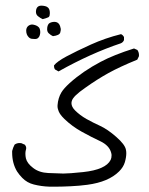

<svg xmlns="http://www.w3.org/2000/svg" viewBox="-20 -516 540 694"><path d="M23.9 35.2Q23.9 74.2 41.5 103.5Q49.8 116.2 60.5 127Q78.1 145 102.5 150.9Q129.4 157.7 158.2 158.7Q167 158.7 186 158.7Q205.1 158.7 235.8 157.2Q266.6 155.8 295.9 151.9Q372.6 141.6 410.6 103.5Q425.8 88.4 431.2 70.6Q436.5 52.7 436.5 37.6Q436.5 30.8 435.1 24.9Q431.6 6.3 400.4 -21Q368.7 -48.8 342 -61Q315.4 -73.2 292.5 -85.9Q268.6 -99.6 251.5 -116.7Q238.3 -129.9 238.3 -143.1Q238.3 -147.9 240.2 -152.8Q242.7 -160.6 254.2 -171.9Q265.6 -183.1 289.6 -199.7Q331.5 -229.5 372.1 -252Q412.6 -274.4 476.1 -300.3L481.9 -312Q482.4 -314 482.4 -316.4Q482.4 -327.1 476.6 -335.4L464.4 -340.8Q391.6 -317.9 343.8 -292.5Q279.8 -258.8 231.9 -215.8Q210 -195.8 201.7 -181.6Q189.9 -161.6 188 -135.7Q188 -134.3 188 -132.8Q188 -131.3 188 -129.4Q188 -127.4 188.7 -124.5Q189.5 -121.6 190.4 -118.7Q191.4 -115.7 192.6 -112.5Q193.8 -109.4 195.8 -106.4Q197.8 -103.5 199.7 -100.6Q205.1 -93.3 212.9 -85.9Q240.7 -59.1 275.6 -39.8Q310.5 -20.5 341.8 -5.9Q375 9.8 381.8 36.1Q383.3 41.5 383.3 44.9Q383.3 55.2 379.9 62Q362.3 97.2 280.3 106Q230 111.3 209 111.3Q196.8 111.3 154.3 109.4Q121.6 107.9 100.1 91.3Q78.1 74.7 73.7 56.6Q71.8 47.9 71.8 40Q71.8 32.2 73.2 27.3Q74.7 22.5 74.7 19.5Q74.7 13.2 70.3 7.3L57.1 1.5Q53.7 1 50.8 1Q40.5 1 32.7 6.8Q26.9 17.6 23.9 29.8Q23.9 32.7 23.9 35.2ZM428.2 -381.8Q425.3 -388.7 417.5 -392.6Q360.4 -378.4 308.6 -355Q255.9 -331.1 220.2 -312Q186.5 -293.9 175.3 -279.8Q175.3 -278.8 175.3 -276.4Q175.3 -269.5 178.7 -265.1L191.4 -257.8Q308.1 -323.2 416.5 -359.4Q424.8 -362.8 428.2 -371.1ZM97.7 -375.5H98.1Q102.1 -375 106.4 -375Q113.8 -375 117.9 -378.9Q122.1 -382.8 123.8 -388.7Q125.5 -394.5 125.5 -399.9Q125.5 -405.3 124 -410.4Q122.6 -415.5 119.6 -418Q114.7 -422.9 107.7 -425Q100.6 -427.2 97.7 -427.2Q94.7 -427.2 93.8 -427.2Q86.4 -426.3 80.6 -420.9Q74.7 -414.6 74.7 -405.3Q74.7 -390.6 84 -381.3Q89.8 -375.5 97.7 -375.5ZM198.7 -415.5Q194.8 -437 176.3 -437Q170.9 -437 165.3 -435.3Q159.7 -433.6 156.7 -430.7Q150.4 -423.8 150.4 -410.2Q150.4 -401.4 155.8 -396Q164.1 -388.2 171.4 -385.3Q194.8 -388.2 197.8 -398.4Q199.2 -403.8 199.5 -406.5Q199.7 -409.2 199.7 -410.2Q199.7 -411.1 199.5 -412.6Q199.2 -414.1 198.7 -415.5ZM160.2 -468.3Q160.2 -481.9 154.3 -487.8Q150.4 -492.2 143.1 -493.9Q135.7 -495.6 129.4 -495.6Q117.7 -495.6 112.8 -486.8Q109.9 -481.4 109.9 -473.6Q109.9 -463.4 117.2 -457.5Q125.5 -450.7 134.3 -446.8Q146.5 -449.7 154.8 -453.6L156.7 -455.1Q160.2 -458.5 160.2 -468.3Z"/></svg>

Font: Bakudai
Style: Light
Weight: 300
Version: Version 1.48